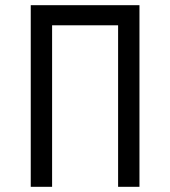

<svg xmlns="http://www.w3.org/2000/svg" viewBox="-20 -720 656 740"><path d="M98.5 0V-700H517.5V0H435.2V-622.5H180.8V0Z"/></svg>

Font: Overpass Mono Light
Style: Regular
Weight: 300
Monospace: yes
Designer: Delve Withrington, Dave Bailey
Foundry: Delve Fonts LLC
Version: Version 4.000